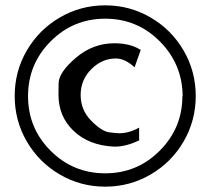

<svg xmlns="http://www.w3.org/2000/svg" viewBox="-20 -722 787 719"><path d="M663 -362H664Q663 -482 578.5 -567Q494 -652 374 -652Q254 -652 169.5 -567Q85 -482 85 -362Q85 -242 169.5 -157.5Q254 -73 374 -73Q494 -73 578.5 -158Q663 -243 663 -362ZM80.5 -192Q35 -270 35 -362.5Q35 -455 80.5 -533Q126 -611 204 -656.5Q282 -702 374 -702Q466 -702 544 -656.5Q622 -611 667.5 -533Q713 -455 713 -362.5Q713 -270 667.5 -192Q622 -114 544 -68.5Q466 -23 374 -23Q282 -23 204 -68.5Q126 -114 80.5 -192ZM427 -223Q463 -223 501 -244V-196Q451 -173 412 -173Q412 -173 405 -173Q312 -178 255.5 -232Q199 -286 199 -367Q199 -368 199.5 -409.5Q200 -451 264 -505.5Q328 -560 408 -560Q468 -560 507 -535L484 -470Q448 -503 414 -503Q362 -503 322 -463Q282 -423 282 -366.5Q282 -310 321.5 -270Q361 -230 389 -226.5Q417 -223 427 -223Z"/></svg>

Font: Sawarabi Mincho
Style: Regular
Weight: 400
Version: Version 1.00